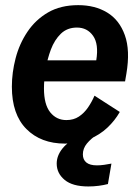

<svg xmlns="http://www.w3.org/2000/svg" viewBox="-20 -532 528 728"><path d="M315 175Q255 175 225 150Q195 125 195 88.3Q195 58.3 216.7 31.2Q238.3 4.2 290 -25H352.5Q325 -6.7 309.6 12.1Q294.2 30.8 294.2 53.3Q294.2 73.3 307.5 84.2Q320.8 95 347.5 95Q360.8 95 375.4 92.9Q390 90.8 402.5 88.3L389.2 165.8Q373.3 170 354.2 172.5Q335 175 315 175ZM226.7 12.5Q135 12.5 80 -42.9Q25 -98.3 25 -203.3Q25 -256.7 39.2 -311.2Q53.3 -365.8 84.2 -411.7Q115 -457.5 162.5 -485Q210 -512.5 276.7 -512.5Q340 -512.5 386.2 -484.6Q432.5 -456.7 453.3 -398.8Q474.2 -340.8 459.2 -252.5L454.2 -223.3H116.7L119.2 -303.3H345Q355 -365 332.9 -396.2Q310.8 -427.5 271.7 -427.5Q235 -427.5 210.8 -404.2Q186.7 -380.8 172.9 -344.2Q159.2 -307.5 152.9 -268.3Q146.7 -229.2 146.7 -196.7Q146.7 -135.8 170.4 -106.2Q194.2 -76.7 231.7 -76.7Q259.2 -76.7 279.2 -90Q299.2 -103.3 313.8 -124.6Q328.3 -145.8 338.3 -169.2L434.2 -107.5Q415.8 -75 387.1 -47.9Q358.3 -20.8 318.8 -4.2Q279.2 12.5 226.7 12.5Z"/></svg>

Font: Familjen Grotesk SemiBold
Style: Italic
Weight: 600
Italic angle: -9.46201°
Designer: Anders Wikstroem, Jonas Baeckman, Matilda Gysing, Kristian Moeller
Foundry: Familjen STHLM AB
Version: Version 2.002